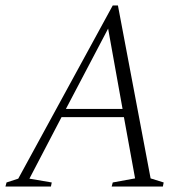

<svg xmlns="http://www.w3.org/2000/svg" viewBox="-35 -685 701 705"><path d="M-15 0 -11 -15 32 -29 379 -665H398L518 -30L566 -15L563 0H375L379 -15L461 -30L420 -255H191L73 -29L155 -15L152 0ZM207 -285H415L362 -580Z"/></svg>

Font: Spectral ExtraLight
Style: Italic
Weight: 275
Italic angle: -10°
Designer: Jean-Baptiste Levee
Foundry: Production Type
Version: Version 2.001